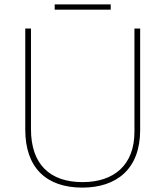

<svg xmlns="http://www.w3.org/2000/svg" viewBox="-20 -844 752 874"><path d="M484 -824H229V-800H484ZM618 -252V-714H592V-244C592 -92 498 -15 356 -15C207 -15 121 -96 121 -256V-714H95V-254C95 -81 190 10 355 10C510 10 618 -74 618 -252Z"/></svg>

Font: Noto Sans Arabic Thin
Style: Regular
Weight: 100
Designer: Monotype Design Team, Nadine Chahine, Nizar Qandah and Khaled Hosny
Foundry: Monotype Imaging Inc.
Version: Version 2.012